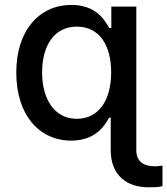

<svg xmlns="http://www.w3.org/2000/svg" viewBox="-20 -573 694 797"><path d="M596.2 204.5C618.6 204.5 640.3 203.8 654.5 199.9V114.3C645.6 115.8 634.9 117.2 624.3 117.2C581 117.2 545.8 101.9 545.8 50.1V-545.5H442.1V-457H433.2C414.1 -490.8 377.8 -552.6 276.3 -552.6C144.5 -552.6 47.6 -448.5 47.6 -271.7C47.6 -95.2 143.1 10.7 275.6 10.7C375 10.7 414.1 -50.1 433.2 -84.9H439.6V50.1C439.6 157 508.9 204.5 596.2 204.5ZM154.8 -272.7C154.8 -381 203.1 -462.4 299 -462.4C391.7 -462.4 441.4 -386.7 441.4 -272.7C441.4 -158 390.6 -79.9 299 -79.9C204.2 -79.9 154.8 -163.4 154.8 -272.7Z"/></svg>

Font: Magic Ui Pro Medium
Style: Regular
Weight: 500
Designer: Stefan Endress, Andreas Faust
Version: Version 1.000;FEAKit 1.0